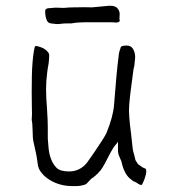

<svg xmlns="http://www.w3.org/2000/svg" viewBox="-20 -629 599 665"><path d="M390.6 -433.6 391.6 -439.5V-441.4Q391.6 -446.3 398.4 -465.8Q400.4 -470.7 417 -471.2Q433.6 -471.7 440.4 -460Q448.2 -447.3 448.2 -430.7Q446.3 -411.1 445.3 -401.4Q444.3 -395.5 442.4 -389.6V-388.7Q441.4 -381.8 440.4 -374Q439.5 -366.2 433.6 -322.3Q429.7 -293 427.7 -268.6Q425.8 -248 427.7 -223.6Q429.7 -197.3 433.6 -168.9Q438.5 -125 439.5 -115.2Q439.5 -109.4 445.3 -90.8Q447.3 -81.1 449.2 -74.2L458 -60.5L471.7 -50.8L472.7 -49.8Q477.5 -47.9 483.4 -44.9Q485.4 -44.9 486.3 -40Q487.3 -35.2 485.4 -25.4Q484.4 -22.5 480.5 -8.8Q476.6 1 475.6 2.9Q473.6 6.8 471.7 10.7L468.8 11.7Q461.9 10.7 453.1 3.9Q447.3 0 442.4 -1Q438.5 -3.9 433.6 -7.8Q413.1 -22.5 403.3 -58.6Q401.4 -66.4 400.4 -70.3Q396.5 -79.1 394.5 -84Q392.6 -88.9 390.6 -93.8Q389.6 -98.6 388.7 -103.5Q388.7 -108.4 388.7 -118.2V-137.7L376 -122.1Q372.1 -117.2 361.3 -97.7Q355.5 -85.9 348.6 -73.2Q341.8 -59.6 335 -48.8Q329.1 -38.1 320.3 -30.3L319.3 -28.3L315.4 -25.4L311.5 -21.5L306.6 -17.6L304.7 -15.6Q297.9 -11.7 293.9 -7.8L282.2 4.9Q280.3 5.9 278.3 8.8Q269.5 12.7 256.8 14.6Q252 15.6 233.4 15.6Q209 15.6 189.5 10.3Q169.9 4.9 152.8 -5.4Q135.7 -15.6 124 -30.3Q112.3 -43.9 110.4 -62.5Q108.4 -80.1 105 -96.7Q101.6 -113.3 97.7 -129.9Q93.8 -145.5 93.8 -153.3Q93.8 -167 92.8 -180.7Q91.8 -190.4 91.8 -200.2V-201.2Q90.8 -208 89.8 -213.9Q89.8 -222.7 90.8 -234.4Q90.8 -242.2 90.3 -262.7Q89.8 -283.2 89.8 -309.1Q89.8 -335 90.3 -362.8Q90.8 -390.6 92.8 -414.1Q94.7 -437.5 97.7 -454.1Q99.6 -465.8 101.6 -468.8H102.5Q102.5 -469.7 104.5 -469.7Q108.4 -469.7 119.1 -466.3Q129.9 -462.9 136.2 -458Q142.6 -453.1 146.5 -448.2Q150.4 -442.4 150.4 -439.5Q150.4 -423.8 148.4 -409.2Q145.5 -394.5 143.6 -378.9Q141.6 -364.3 140.6 -349.6Q139.6 -335 139.6 -321.3Q139.6 -289.1 142.6 -255.9Q145.5 -210.9 145.5 -191.4V-149.4Q145.5 -143.6 148.4 -114.3Q150.4 -94.7 157.2 -77.1Q164.1 -59.6 175.8 -47.9Q188.5 -35.2 218.8 -35.2Q238.3 -35.2 253.9 -43Q269.5 -50.8 281.2 -65.4Q292 -80.1 306.6 -101.6Q341.8 -153.3 348.6 -168Q372.1 -225.6 375 -265.6Q383.8 -380.9 390.6 -432.6ZM298.8 -603.5 350.6 -608.4Q374 -611.3 384.8 -602.5Q394.5 -592.8 394.5 -580.1L393.6 -562.5Q398.4 -552.7 383.8 -550.8L369.1 -551.8H271.5Q247.1 -551.8 227.5 -547.9Q220.7 -547.9 213.9 -547.9Q199.2 -547.9 194.3 -546.9Q180.7 -544.9 173.8 -545.9Q172.9 -545.9 156.2 -547.9Q144.5 -548.8 140.1 -564Q135.7 -579.1 136.7 -593.8V-594.7Q143.6 -601.6 149.4 -600.6L171.9 -602.5H173.8L201.2 -601.6Q217.8 -603.5 236.3 -603.5Q279.3 -604.5 298.8 -603.5Z"/></svg>

Font: ToneOZ-Zhuyin-Tsuipita-TC
Style: Regular
Weight: 400
Designer: ÂÆ£ÂøóÂáåJeffrey Xuan(jeffreyx@gmail.com, ToneOZ.com) ÈòøÂù§(cjkFonts)
Foundry: ToneOZ
Version: Version 0.240710